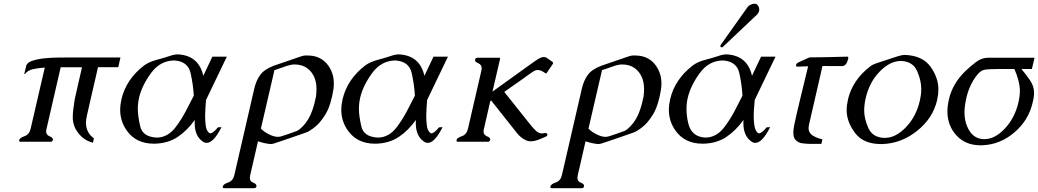

<svg xmlns="http://www.w3.org/2000/svg" viewBox="-20 -762 5581 1032"><path d="M230 -69.3Q228 -62 228 -55.7Q228 -36.6 247.3 -29.1Q266.6 -21.5 264.2 -9.8Q261.7 0 251.5 0H90.8Q83 0 83 -6.3Q83 -7.8 83.5 -9.8Q86.4 -21.5 111.8 -30Q137.2 -38.6 144.5 -69.3L220.7 -398.9Q184.6 -396 158.7 -390.6Q129.4 -384.3 114.3 -364.3H110.4L120.6 -407.2Q125 -426.3 155 -435.8Q185.1 -445.3 222.2 -449Q259.3 -452.6 293.9 -452.6Q328.6 -452.6 342.8 -453.1H627.4L615.7 -400.9H506.8L465.8 -223.1Q452.6 -166 447.3 -141.4Q441.9 -116.7 441.9 -102.5Q441.9 -98.6 442.4 -94.7Q445.8 -45.4 484.9 -18.6L479.5 4.9Q428.7 -7.3 396.5 -52.7Q375.5 -80.6 371.6 -118.2Q371.1 -124 371.1 -132.3Q371.1 -164.1 381.3 -226.6Q382.8 -234.4 398.9 -305.2L420.9 -400.4H306.2Z M935.5 -469.7Q1047.9 -464.4 1072.8 -354.5Q1085 -380.4 1097.2 -406Q1109.4 -431.6 1121.6 -457.5H1199.2L1087.4 -224.6Q1085.9 -210.4 1084.2 -182.1Q1082.5 -153.8 1082.5 -138.2Q1082.5 -115.7 1085.7 -88.1Q1088.9 -60.5 1103.5 -48.3Q1106.9 -45.4 1110.4 -45.4Q1125 -45.4 1151.4 -77.6L1170.4 -78.6Q1127.9 5.9 1090.8 5.9Q1079.1 5.9 1068.8 -2Q1026.4 -31.7 1026.4 -101.1Q1026.4 -108.9 1026.9 -117.2Q986.3 -60.5 935.1 -25.9Q884.3 7.8 813.5 10.3H806.6Q712.4 10.3 662.6 -58.6Q626 -108.9 626 -171.4Q626 -198.7 632.8 -228.5Q657.7 -335.4 753.9 -409.7Q780.3 -429.2 821.5 -440.2Q862.8 -451.2 893.1 -461.4Q916.5 -469.7 935.5 -469.7ZM1021.5 -247.6Q1018.6 -305.2 1004.6 -368.4Q990.7 -431.6 918.5 -437Q841.3 -437 791.7 -369.1Q742.2 -301.3 727.5 -236.8Q720.7 -207.5 720.7 -176.3Q720.7 -139.6 733.6 -83Q746.6 -26.4 821.8 -22.5Q882.3 -22.5 925.3 -80.1Q955.1 -120.1 977.3 -162.1Q999.5 -204.1 1021.5 -247.6Z M1324.7 180.2Q1323.2 187.5 1322.8 193.8Q1322.8 212.9 1341.8 220.2Q1360.8 227.5 1358.4 239.7Q1356 249.5 1346.2 249.5H1185.5Q1177.2 249.5 1177.2 243.2Q1177.2 241.7 1177.7 239.7Q1180.7 227.5 1206.3 219Q1231.9 210.4 1239.3 180.2L1346.7 -285.6Q1356.9 -329.6 1378.9 -359.6Q1400.9 -389.6 1452.6 -409.2L1461.4 -412.1L1596.7 -458.5Q1612.8 -463.9 1622.6 -463.9Q1634.8 -463.9 1642.1 -463.4Q1708 -460.9 1745.6 -408.2Q1774.4 -366.2 1774.4 -313.5Q1774.4 -297.9 1772 -280.8Q1769 -262.2 1765.1 -244.6Q1756.8 -208.5 1747.6 -184.6Q1732.9 -145.5 1698.2 -104Q1680.7 -83 1646.5 -60.5Q1633.8 -52.2 1619.6 -47.9Q1578.1 -33.2 1536.6 -19Q1495.1 -4.9 1454.1 8.8Q1443.4 12.2 1435.1 12.2Q1407.2 10.7 1366.7 -2.4ZM1455.1 -384.8 1382.3 -70.8Q1398.4 -53.7 1424.8 -40.5Q1452.6 -26.4 1473.6 -26.4Q1483.9 -26.4 1495.6 -30.3Q1513.7 -36.1 1532 -42.5Q1550.3 -48.8 1569.3 -55.7Q1581.1 -59.1 1591.3 -67.9Q1627.9 -98.6 1648.4 -143.6Q1663.6 -178.2 1671.4 -212.4Q1675.8 -232.4 1678.2 -242.2Q1681.2 -263.7 1681.2 -282.7Q1681.2 -323.7 1666.5 -353Q1644.5 -396.5 1600.1 -410.6Q1583 -415.5 1564 -415.5Q1558.1 -415.5 1552.2 -415Q1542 -413.6 1525.9 -409.2Q1515.1 -405.3 1493.4 -397.9Q1471.7 -390.6 1455.1 -384.8Z M2124 -469.7Q2236.3 -464.4 2261.2 -354.5Q2273.4 -380.4 2285.6 -406Q2297.9 -431.6 2310.1 -457.5H2387.7L2275.9 -224.6Q2274.4 -210.4 2272.7 -182.1Q2271 -153.8 2271 -138.2Q2271 -115.7 2274.2 -88.1Q2277.3 -60.5 2292 -48.3Q2295.4 -45.4 2298.8 -45.4Q2313.5 -45.4 2339.8 -77.6L2358.9 -78.6Q2316.4 5.9 2279.3 5.9Q2267.6 5.9 2257.3 -2Q2214.8 -31.7 2214.8 -101.1Q2214.8 -108.9 2215.3 -117.2Q2174.8 -60.5 2123.5 -25.9Q2072.8 7.8 2002 10.3H1995.1Q1900.9 10.3 1851.1 -58.6Q1814.5 -108.9 1814.5 -171.4Q1814.5 -198.7 1821.3 -228.5Q1846.2 -335.4 1942.4 -409.7Q1968.8 -429.2 2010 -440.2Q2051.3 -451.2 2081.5 -461.4Q2105 -469.7 2124 -469.7ZM2210 -247.6Q2207 -305.2 2193.1 -368.4Q2179.2 -431.6 2106.9 -437Q2029.8 -437 1980.2 -369.1Q1930.7 -301.3 1916 -236.8Q1909.2 -207.5 1909.2 -176.3Q1909.2 -139.6 1922.1 -83Q1935.1 -26.4 2010.3 -22.5Q2070.8 -22.5 2113.8 -80.1Q2143.6 -120.1 2165.8 -162.1Q2188 -204.1 2210 -247.6Z M2581.1 -69.3Q2579.1 -61.5 2579.1 -55.7Q2579.1 -36.6 2598.1 -29.1Q2617.2 -21.5 2614.7 -9.8Q2612.3 0 2602.1 0H2441.4Q2433.6 0 2433.6 -6.3Q2433.6 -7.8 2434.1 -9.8Q2437 -21.5 2462.4 -30Q2487.8 -38.6 2495.1 -69.3L2567.4 -382.3Q2569.3 -389.6 2568.8 -396Q2568.8 -415 2549.8 -422.4Q2530.8 -429.7 2533.7 -441.9Q2536.1 -451.7 2545.9 -451.7H2661.1Q2669.4 -451.7 2668 -445.8L2627 -269.5L2816.4 -405.8Q2867.2 -442.4 2877.4 -447.8Q2892.1 -455.6 2903.3 -455.6Q2912.1 -455.6 2918.5 -451.2L2949.2 -429.7Q2952.6 -426.3 2953.1 -422.9Q2953.1 -420.4 2950.2 -416.5L2916 -366.2L2895.5 -378.4Q2882.8 -385.7 2869.1 -385.7Q2855.5 -385.7 2835.4 -370.6Q2772 -324.7 2690.4 -268.1L2818.8 -106.9Q2858.4 -56.6 2872.1 -50.3Q2881.3 -44.9 2893.1 -44.9Q2897.9 -44.9 2903.3 -45.9Q2907.2 -46.9 2910.6 -46.9Q2920.4 -46.9 2921.9 -40Q2922.4 -37.6 2921.9 -35.2Q2920.9 -30.8 2915 -28.3L2881.3 -13.7Q2853.5 -2.4 2832.5 -2.4Q2818.4 -2.4 2807.6 -7.8Q2779.8 -20.5 2759.8 -45.4L2620.1 -221.7L2615.2 -218.3Z M3085.4 180.2Q3084 187.5 3083.5 193.8Q3083.5 212.9 3102.5 220.2Q3121.6 227.5 3119.1 239.7Q3116.7 249.5 3106.9 249.5H2946.3Q2938 249.5 2938 243.2Q2938 241.7 2938.5 239.7Q2941.4 227.5 2967 219Q2992.7 210.4 3000 180.2L3107.4 -285.6Q3117.7 -329.6 3139.6 -359.6Q3161.6 -389.6 3213.4 -409.2L3222.2 -412.1L3357.4 -458.5Q3373.5 -463.9 3383.3 -463.9Q3395.5 -463.9 3402.8 -463.4Q3468.8 -460.9 3506.3 -408.2Q3535.2 -366.2 3535.2 -313.5Q3535.2 -297.9 3532.7 -280.8Q3529.8 -262.2 3525.9 -244.6Q3517.6 -208.5 3508.3 -184.6Q3493.7 -145.5 3459 -104Q3441.4 -83 3407.2 -60.5Q3394.5 -52.2 3380.4 -47.9Q3338.9 -33.2 3297.4 -19Q3255.9 -4.9 3214.8 8.8Q3204.1 12.2 3195.8 12.2Q3168 10.7 3127.4 -2.4ZM3215.8 -384.8 3143.1 -70.8Q3159.2 -53.7 3185.5 -40.5Q3213.4 -26.4 3234.4 -26.4Q3244.6 -26.4 3256.3 -30.3Q3274.4 -36.1 3292.7 -42.5Q3311 -48.8 3330.1 -55.7Q3341.8 -59.1 3352.1 -67.9Q3388.7 -98.6 3409.2 -143.6Q3424.3 -178.2 3432.1 -212.4Q3436.5 -232.4 3439 -242.2Q3441.9 -263.7 3441.9 -282.7Q3441.9 -323.7 3427.2 -353Q3405.3 -396.5 3360.8 -410.6Q3343.8 -415.5 3324.7 -415.5Q3318.8 -415.5 3313 -415Q3302.7 -413.6 3286.6 -409.2Q3275.9 -405.3 3254.2 -397.9Q3232.4 -390.6 3215.8 -384.8Z M3866.2 -510.7Q3864.3 -509.3 3863.8 -508.8Q3855 -504.9 3852.5 -511.7Q3851.6 -515.1 3853 -519.5L3995.6 -720.2Q4002.4 -731 4012.7 -735.8Q4025.9 -742.2 4035.2 -742.2Q4052.2 -742.2 4059.1 -722.7Q4062.5 -712.4 4060.1 -703.1Q4057.6 -691.9 4047.4 -682.1ZM3970.7 -247.6Q3967.8 -304.7 3954.1 -368.2Q3940.4 -431.6 3867.7 -437Q3790.5 -437 3741.2 -369.1Q3691.9 -301.3 3676.8 -236.8Q3669.9 -208 3669.9 -176.8Q3669.9 -140.1 3679.2 -100.1Q3696.3 -26.4 3771 -22.5Q3831.5 -22.5 3874.5 -80.1Q3904.3 -120.1 3926.8 -162.1Q3948.7 -204.1 3970.7 -247.6ZM3884.8 -469.7Q3997.1 -464.4 4022 -354.5Q4034.2 -380.9 4046.4 -406.2Q4058.6 -431.6 4070.8 -457.5H4148.4L4036.6 -224.6Q4034.7 -210 4032.2 -169.9Q4031.2 -154.3 4031.2 -139.2Q4031.2 -116.2 4033.7 -95.2Q4037.6 -60.5 4052.7 -48.3Q4056.2 -45.4 4059.6 -45.4Q4074.2 -45.4 4100.6 -77.6L4119.6 -78.6Q4077.1 5.9 4040 5.9Q4028.3 5.9 4018.1 -2Q3975.6 -31.7 3975.6 -101.1Q3975.6 -108.9 3976.1 -117.2Q3935.5 -60.5 3884.3 -25.9Q3833.5 7.8 3762.7 10.3H3755.9Q3661.6 10.3 3611.8 -58.6Q3575.2 -108.9 3575.2 -171.4Q3575.2 -198.7 3582 -228.5Q3606.9 -335.4 3703.1 -409.7Q3729 -429.7 3770.5 -440.4Q3812 -451.2 3842.3 -461.4Q3865.7 -469.7 3884.8 -469.7Z M4400.9 -407.2 4328.6 -92.8Q4326.2 -82 4326.2 -73.2Q4326.2 -45.4 4353 -30.8Q4379.9 -16.1 4400.4 -13.7L4395 11.2H4329.1Q4310.5 10.7 4290.8 8.1Q4271 5.4 4255.4 -10.7Q4244.1 -22.5 4244.1 -49.3Q4244.1 -67.4 4249.5 -92.3Q4254.9 -118.7 4260.3 -142.1Q4261.7 -147.9 4273.9 -199.7L4323.7 -405.8Q4287.6 -404.8 4269 -403.8H4266.6Q4257.3 -403.8 4258.8 -413.1L4259.3 -414.1Q4261.2 -421.9 4271 -426.3Q4280.8 -431.2 4314.9 -446.3Q4321.3 -449.2 4324.2 -450.7Q4330.6 -453.6 4334.5 -453.6L4413.1 -454.6L4534.2 -457.5H4534.7Q4539.6 -457.5 4539.6 -451.2Q4539.6 -448.7 4539.1 -445.3Q4537.6 -439 4533.2 -428.7Q4524.4 -406.7 4506.3 -406.7Z M5017.1 -224.1Q4994.6 -126.5 4909.4 -58.6Q4824.2 9.3 4722.2 12.2H4714.4Q4620.6 12.2 4575.7 -47.6Q4530.8 -107.4 4530.8 -169.9Q4530.8 -196.3 4537.6 -225.6V-227.1Q4563 -334 4659.7 -406.7Q4670.9 -415.5 4690.7 -421.9Q4710.4 -428.2 4741.7 -438.7Q4772.9 -449.2 4800.3 -458Q4827.6 -466.8 4843.3 -466.8H4844.7Q4939 -462.9 4981.4 -403.6Q5023.9 -344.2 5023.9 -281.7Q5023.9 -255.4 5017.6 -227.1ZM4820.8 -434.1Q4763.7 -434.1 4708.3 -377.2Q4652.8 -320.3 4633.3 -234.9Q4625 -199.7 4625 -168.5Q4625 -123.5 4647.5 -73.7Q4669.9 -23.9 4730.5 -21H4737.3Q4793.9 -21 4848.9 -77.6Q4903.8 -134.3 4923.8 -219.7Q4931.6 -252.9 4931.6 -282.2Q4931.6 -284.2 4931.6 -285.6Q4931.6 -330.6 4909.2 -380.6Q4886.7 -430.7 4826.7 -434.1Z M5348.1 -391.1Q5289.6 -391.1 5269.8 -386.7Q5250 -382.3 5230.5 -357.4Q5190.4 -305.7 5174.3 -236.3L5173.8 -234.4Q5164.6 -193.4 5164.1 -158.2Q5164.1 -113.8 5179.7 -79.6Q5206.5 -17.1 5265.1 -14.2H5271.5Q5326.7 -14.2 5378.9 -68.8Q5434.1 -126.5 5454.1 -211.4Q5461.9 -245.6 5461.9 -274.9Q5461.9 -298.8 5453.4 -331.5Q5444.8 -364.3 5432.1 -391.1ZM5540.5 -451.7 5526.4 -391.1H5470.2Q5493.2 -363.8 5515.6 -331.5Q5538.1 -299.3 5538.1 -262.7Q5538.1 -246.1 5534.2 -227.1L5530.3 -210Q5508.8 -116.2 5433.6 -51.3Q5355.5 16.1 5256.8 19H5250.5Q5158.2 19 5107.9 -49.8Q5072.8 -97.7 5072.3 -162.6Q5072.3 -193.4 5080.6 -227.5V-229Q5100.6 -314 5169.4 -380.4Q5194.8 -404.8 5225.6 -428.2Q5256.3 -451.7 5291 -451.7Z"/></svg>

Font: Caudex
Style: Italic
Weight: 400
Italic angle: -13°
Version: Version 1.04